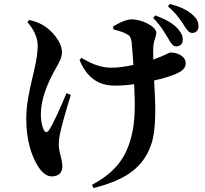

<svg xmlns="http://www.w3.org/2000/svg" viewBox="-20 -865 1040 973"><path d="M833 -669C847 -646 856 -630 873 -630C893 -630 906 -643 906 -662C907 -681 902 -694 884 -716C857 -748 817 -768 767 -787L756 -774C797 -733 817 -695 833 -669ZM911 -739C926 -715 937 -698 954 -698C975 -698 986 -714 986 -731C986 -753 979 -769 957 -789C931 -814 895 -830 841 -845L831 -833C877 -793 896 -761 911 -739ZM119 -753C145 -723 171 -681 171 -634C171 -528 113 -402 113 -263C113 -151 141 -76 168 -30C189 7 215 29 242 29C277 29 296 10 296 -22C296 -59 278 -93 278 -129C278 -157 281 -174 286 -196C296 -241 319 -321 339 -384L317 -393C292 -332 253 -243 228 -205C219 -192 209 -193 202 -206C193 -224 187 -254 187 -285C187 -364 221 -443 259 -512C280 -548 294 -572 294 -600C294 -656 238 -712 207 -732C184 -747 162 -756 128 -764ZM555 -716C583 -708 606 -703 626 -690C638 -684 644 -674 647 -652C650 -624 653 -580 656 -536C616 -527 577 -522 545 -522C494 -522 449 -538 393 -572L383 -561C430 -448 504 -431 566 -431C596 -431 628 -434 660 -438C664 -348 667 -250 646 -175C616 -51 549 16 446 72L454 88C591 53 697 1 743 -124C776 -208 767 -349 761 -457C811 -468 854 -482 879 -494C911 -509 921 -525 921 -546C921 -578 882 -599 844 -599C838 -599 829 -592 795 -578L757 -563C756 -588 756 -612 757 -630C760 -664 772 -680 772 -698C772 -733 696 -767 648 -767C621 -767 584 -750 553 -731Z"/></svg>

Font: Noto Serif SC
Style: Bold
Weight: 700
Designer: Ryoko NISHIZUKA 西塚涼子 (kana & ideographs); Frank Grießhammer (Latin, Greek & Cyrillic); Wenlong ZHANG 张文龙 (bopomofo); San
Foundry: Adobe
Version: Version 2.001;hotconv 1.1.0;makeotfexe 2.6.0